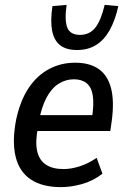

<svg xmlns="http://www.w3.org/2000/svg" viewBox="-20 -758 517 787"><path d="M230 9Q153 9 106 -22.5Q59 -54 44 -116Q29 -178 46 -267Q63 -346 97.5 -397.5Q132 -449 181 -475Q230 -501 288 -501Q347 -501 384 -475.5Q421 -450 435 -397Q449 -344 438 -262L432 -221H117L127 -286H374L356 -268Q366 -330 360.5 -365.5Q355 -401 335 -417Q315 -433 283 -433Q249 -433 220 -414.5Q191 -396 170.5 -357.5Q150 -319 139 -259L135 -233Q124 -175 132.5 -138Q141 -101 168.5 -83Q196 -65 240 -65Q272 -65 307.5 -76.5Q343 -88 376 -111L400 -46Q361 -16 316 -3.5Q271 9 230 9ZM296 -553Q251 -553 226 -573Q201 -593 193.5 -633Q186 -673 195 -733L253 -738Q244 -674 256 -644.5Q268 -615 308 -615Q347 -615 370.5 -644.5Q394 -674 409 -738L465 -733Q452 -674 429 -633.5Q406 -593 373 -573Q340 -553 296 -553Z"/></svg>

Font: Nunito Sans 10pt Condensed SemiBold
Style: Italic
Weight: 600
Width: 3
Italic angle: -9°
Designer: Vernon Adams
Foundry: Vernon Adams
Version: Version 3.101;gftools[0.9.27]